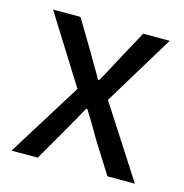

<svg xmlns="http://www.w3.org/2000/svg" viewBox="-80 -562 611 636"><g transform="rotate(15 225.5 -243.5)"><path d="M14 0 172 -254 26 -487H120L183 -382Q194 -362 206.5 -341.5Q219 -321 230 -301H234Q246 -321 256.5 -341.5Q267 -362 278 -382L335 -487H426L279 -245L437 0H343L273 -111Q261 -133 247.5 -155Q234 -177 221 -198H217Q205 -177 193 -155Q181 -133 168 -111L104 0Z"/></g></svg>

Font: Assistant ExtraLight Medium
Style: Regular
Weight: 500
Version: Version 3.000